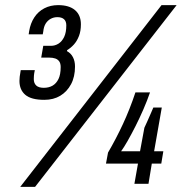

<svg xmlns="http://www.w3.org/2000/svg" viewBox="-20 -718 726 750"><path d="M59 12 611 -698H670L117 12ZM153 -328Q102 -328 79 -347.5Q56 -367 56 -402Q56 -409 57 -418.5Q58 -428 61 -444H116Q113 -430 112.5 -422Q112 -414 112 -409Q112 -393 121.5 -384Q131 -375 151 -375Q171 -375 185.5 -383.5Q200 -392 208.5 -409.5Q217 -427 217 -456Q217 -470 211.5 -478Q206 -486 196 -489.5Q186 -493 172 -493H141L149 -539H179Q195 -539 208.5 -547.5Q222 -556 230.5 -573.5Q239 -591 239 -619Q239 -635 230 -643Q221 -651 204 -651Q190 -651 178 -644.5Q166 -638 158.5 -626Q151 -614 149 -595L147 -584H92L94 -597Q99 -627 114 -650Q129 -673 153 -685.5Q177 -698 207 -698Q250 -698 273 -678.5Q296 -659 296 -623Q296 -597 288.5 -577.5Q281 -558 269 -544.5Q257 -531 242 -522V-518Q257 -510 265 -494.5Q273 -479 273 -458Q273 -418 257.5 -389Q242 -360 215.5 -344Q189 -328 153 -328ZM505 0 519 -79H394L402 -122Q433 -175 460 -233Q487 -291 509 -357H566Q555 -325 540 -290.5Q525 -256 509 -224.5Q493 -193 478.5 -167.5Q464 -142 453 -127H527L544 -219Q549 -229 555 -243Q561 -257 568 -272.5Q575 -288 579 -298H612L582 -127H618L610 -79H573L560 0Z"/></svg>

Font: Archivo Condensed
Style: Italic
Weight: 400
Width: 3
Italic angle: -10°
Designer: Hector Gatti
Foundry: Omnibus-Type
Version: Version 2.001